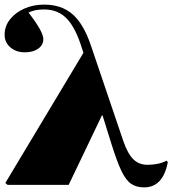

<svg xmlns="http://www.w3.org/2000/svg" viewBox="-30 -802 748 833"><path d="M693 -105 698 -98Q677 11 595 11Q562 11 539 -4.5Q516 -20 496.5 -61Q477 -102 453 -179L415 -301H412L268 0H3L-7 -8L332 -573L326 -591Q298 -682 259.5 -721.5Q221 -761 162 -761Q118 -761 94 -747Q158 -665 158 -632Q158 -607 136 -591Q114 -575 78 -575Q40 -575 15 -596.5Q-10 -618 -10 -651Q-10 -688 13 -717.5Q36 -747 75 -764.5Q114 -782 161 -782Q237 -782 285 -740Q333 -698 365 -603L505 -190Q524 -135 548.5 -111Q573 -87 610 -87Q659 -87 693 -105Z"/></svg>

Font: Display Black
Style: Regular
Weight: 900
Designer: Latin by Veronika Burian and Jose Scaglione. Greek by Irene Vlachou. Cyrillic by Vera Evstafieva.
Foundry: TypeTogether
Version: Version 3.002